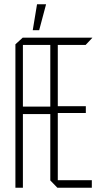

<svg xmlns="http://www.w3.org/2000/svg" viewBox="-20 -877 470 897"><path d="M52 0V-670L86 -701H411V-700L380 -667H250V-381H381V-349H250V-35H409V0H248L215 -34V-344H87V0ZM87 -667V-379H215V-667ZM133 -736 153 -857H195V-856L163 -736Z"/></svg>

Font: Foldit Thin ExtraLight
Style: Regular
Weight: 250
Version: Version 1.003